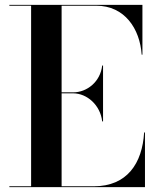

<svg xmlns="http://www.w3.org/2000/svg" viewBox="-20 -770 646 790"><path d="M400.5 -270.5H404V-500.5H400.5C393 -433.5 338 -390 281 -390H233.5V-746.5H376C493 -746.5 555.5 -652 563 -545H566V-750H18.5V-746.5H108V-3.5H18.5V0H576.5V-225H573C565.5 -98 503 -3.5 366 -3.5H233.5V-386H281C338 -386 393 -337.5 400.5 -270.5Z"/></svg>

Font: Bodoni* 48pt Medium
Style: Regular
Weight: 500
Version: Version 2.3